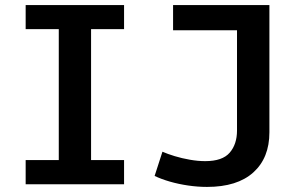

<svg xmlns="http://www.w3.org/2000/svg" viewBox="-20 -736 1192 767"><path d="M82.5 -96.7H214.8V-619.6H82.5V-715.8H475.6V-619.6H343.8V-96.7H475.6V0H82.5ZM597.7 -33.2 628.9 -129.9Q648.9 -121.1 677.7 -112.3Q706.5 -103.5 738.8 -97.9Q771 -92.3 799.8 -92.3Q868.7 -92.3 897.7 -126.2Q926.8 -160.2 926.8 -214.4V-615.2H671.4V-715.8H1056.2V-207.5Q1056.2 -105 991.9 -47.1Q927.7 10.7 807.1 10.7Q770 10.7 731.7 5.1Q693.4 -0.5 658.7 -10.5Q624 -20.5 597.7 -33.2Z"/></svg>

Font: Monda SemiBold
Style: Regular
Weight: 600
Designer: Vernon Adams
Foundry: Vernon Adams
Version: Version 2.200